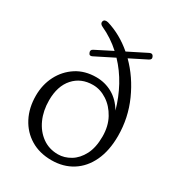

<svg xmlns="http://www.w3.org/2000/svg" viewBox="-176 -835 877 955"><g transform="rotate(30 262.5 -358.0)"><path d="M491 -259.5Q491 -175 462.5 -114.5Q434 -54 382.8 -21.8Q331.5 10.5 263.5 10.5Q195 10.5 144 -20.2Q93 -51 64.8 -105.2Q36.5 -159.5 36.5 -229.5Q36.5 -292.5 63.2 -344.5Q90 -396.5 138.2 -427.8Q186.5 -459 252 -459Q302.5 -459 345.2 -435Q388 -411 416.5 -362.5Q398 -429 366 -487.8Q334 -546.5 289.5 -593L183 -539.5Q167.5 -531.5 161.5 -546Q154.5 -561.5 169 -569L264.5 -617.5Q214 -663.5 152.5 -691.5Q134.5 -700 138.5 -714.5Q143 -729.5 165 -724.5Q244 -701 313 -642L419.5 -695.5Q435.5 -703 442 -688Q449.5 -673.5 433.5 -665.5L339 -618Q407 -550.5 449 -456.8Q491 -363 491 -259.5ZM105 -242Q105 -182.5 126.5 -134.8Q148 -87 186.8 -59Q225.5 -31 277 -31Q313.5 -31 347.8 -51.5Q382 -72 403.8 -113.5Q425.5 -155 425.5 -218.5Q425.5 -277.5 401 -322.2Q376.5 -367 337.8 -392.2Q299 -417.5 257 -417.5Q188.5 -417.5 146.8 -370.8Q105 -324 105 -242Z"/></g></svg>

Font: Fraunces 72pt S100 Light
Style: Regular
Weight: 300
Version: Version 1.000; ttfautohint (v1.8.3)